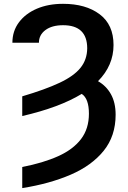

<svg xmlns="http://www.w3.org/2000/svg" viewBox="-20 -757 660 990"><path d="M94.7 -158.7V-260.3Q213.4 -295.4 287.1 -330.1Q360.8 -364.7 395 -407.2Q429.2 -449.7 429.7 -508.3Q429.2 -627 305.2 -627Q248 -627 214.4 -602.1Q180.7 -577.1 180.7 -536.6H43.9Q43.9 -596.7 77.6 -641.8Q111.3 -687 170.2 -712.2Q229 -737.3 305.2 -737.3Q421.9 -737.3 493.7 -683.6Q565.4 -629.9 565.4 -524.9Q565.4 -419.4 485.4 -338.4Q528.3 -314 552.2 -270.8Q576.2 -227.5 576.2 -165.5Q576.2 -55.7 514.6 20.5Q453.1 96.7 344.7 143.6Q236.3 190.4 94.7 212.9V104Q203.1 83 280 48.3Q356.9 13.7 397.7 -39.8Q438.5 -93.3 438.5 -170.9Q438.5 -248.5 401.4 -272.9Q287.1 -203.1 94.7 -158.7Z"/></svg>

Font: Inter Tight SemiBold
Style: Regular
Weight: 600
Designer: Rasmus Andersson
Foundry: rsms
Version: Version 3.004; ttfautohint (v1.8.4.7-5d5b)